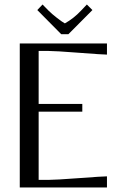

<svg xmlns="http://www.w3.org/2000/svg" viewBox="-20 -824 531 844"><path d="M280.8 -673.8H249L144 -779.8L167 -804.2L193.8 -776.9Q208 -762.7 231 -744.9Q253.9 -727.1 265.1 -721.2Q303.7 -742.7 335.9 -776.9L361.8 -804.2L386.2 -779.8ZM66.9 -632.8H450.2V-584Q431.6 -584 327.4 -592Q223.1 -600.1 190.9 -600.1H149.9V-367.2H341.8V-333H149.9V-33.2H190.9Q223.1 -33.2 327.4 -41Q431.6 -48.8 450.2 -48.8V0H66.9Z"/></svg>

Font: Resagokr
Style: Regular
Weight: 500
Designer: gluk
Foundry: gluk
Version: Version 0.95